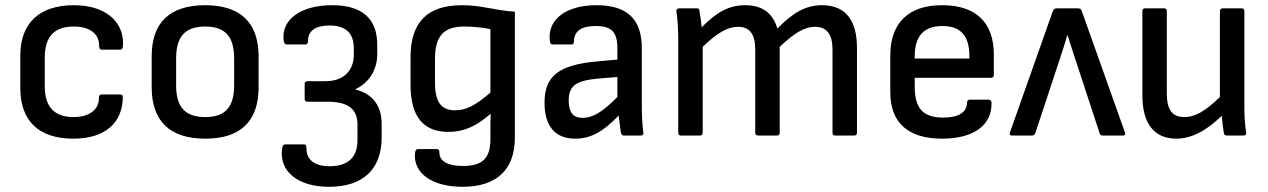

<svg xmlns="http://www.w3.org/2000/svg" viewBox="-20 -521 4873 738"><path d="M262 12C385 12 452 -50 452 -149C452 -155 448 -158 441 -158H369C363 -158 360 -153 360 -142C360 -100 323 -71 263 -71C189 -71 152 -110 152 -190V-299C152 -381 189 -419 264 -419C324 -419 361 -392 361 -346C361 -336 364 -330 370 -330H442C449 -330 453 -336 453 -353C454 -441 382 -501 264 -501C131 -501 58 -432 58 -307V-183C58 -57 128 12 262 12Z M769 12C904 12 974 -54 974 -186V-304C974 -436 902 -501 769 -501C634 -501 563 -436 563 -304V-186C563 -54 634 12 769 12ZM769 -71C690 -71 657 -111 657 -193V-296C657 -379 690 -419 769 -419C847 -419 880 -379 880 -296V-193C880 -111 847 -71 769 -71Z M1245 197C1376 197 1447 129 1447 7V-45C1447 -110 1416 -160 1346 -177V-178C1399 -203 1430 -253 1430 -312V-349C1430 -450 1371 -501 1257 -501C1136 -501 1062 -446 1070 -368C1071 -355 1075 -350 1083 -350H1155C1161 -350 1164 -355 1164 -365C1164 -402 1193 -423 1246 -423C1309 -423 1340 -394 1340 -335V-311C1340 -248 1299 -209 1232 -209H1162C1156 -209 1151 -205 1151 -199V-140C1151 -134 1156 -130 1162 -130H1239C1318 -130 1354 -102 1354 -42V19C1354 84 1317 118 1247 118C1189 118 1158 93 1158 50C1158 38 1155 34 1148 34H1077C1070 34 1066 37 1064 52C1053 137 1124 197 1245 197Z M1758 197C1888 197 1959 132 1959 8V-476C1882 -481 1831 -501 1756 -501C1621 -501 1558 -434 1558 -301V-195C1558 -73 1607 -14 1704 -14C1763 -14 1811 -36 1865 -83H1866C1865 -61 1865 -39 1865 -17V14C1865 87 1835 117 1759 117C1702 117 1669 99 1669 66C1669 56 1666 52 1660 52H1587C1580 52 1576 57 1575 69C1569 144 1639 197 1758 197ZM1729 -97C1676 -97 1652 -129 1652 -203V-294C1652 -381 1684 -419 1764 -419C1791 -419 1834 -416 1865 -409V-165C1807 -115 1771 -97 1729 -97Z M2191 12C2250 12 2298 -14 2358 -77C2361 -51 2365 -23 2366 -14C2368 -6 2370 0 2378 0H2443C2450 0 2454 -4 2453 -11C2449 -39 2447 -74 2447 -122V-336C2447 -447 2391 -501 2273 -501C2158 -501 2086 -448 2093 -369C2094 -355 2097 -350 2105 -350H2177C2183 -350 2186 -354 2186 -361C2186 -401 2214 -421 2269 -421C2331 -421 2353 -398 2353 -335V-292L2276 -285C2128 -272 2073 -229 2073 -126C2073 -36 2114 12 2191 12ZM2166 -134C2166 -191 2193 -211 2279 -219L2353 -225V-148C2292 -87 2257 -68 2219 -68C2183 -68 2166 -89 2166 -134Z M2597 0H2671C2677 0 2681 -4 2681 -10V-341C2736 -394 2776 -418 2817 -418C2862 -418 2883 -389 2883 -330V-10C2883 -4 2887 0 2894 0H2967C2973 0 2977 -4 2977 -10V-341C3033 -394 3072 -418 3113 -418C3158 -418 3180 -389 3180 -330V-10C3180 -4 3184 0 3190 0H3263C3270 0 3274 -4 3274 -10V-337C3274 -445 3228 -501 3140 -501C3078 -501 3028 -473 2968 -411C2951 -470 2911 -501 2844 -501C2782 -501 2734 -474 2677 -416C2675 -440 2671 -463 2668 -482C2667 -488 2665 -489 2658 -489H2592C2583 -489 2579 -484 2580 -477C2585 -445 2587 -403 2587 -366V-10C2587 -4 2591 0 2597 0Z M3601 12C3724 12 3795 -41 3791 -129C3790 -134 3786 -138 3780 -138H3708C3702 -138 3697 -134 3697 -127C3697 -89 3664 -69 3606 -69C3528 -69 3496 -104 3496 -188V-222H3789C3796 -222 3800 -226 3800 -232V-311C3800 -435 3731 -501 3601 -501C3472 -501 3402 -433 3402 -307V-167C3402 -48 3472 12 3601 12ZM3496 -296V-305C3496 -382 3531 -421 3602 -421C3672 -421 3706 -384 3706 -306V-296Z M3869 0H3947C3952 0 3957 -2 3959 -8L4045 -268C4058 -308 4071 -345 4082 -385H4084C4095 -346 4109 -309 4121 -270L4207 -8C4209 -2 4213 0 4218 0H4297C4304 0 4307 -5 4304 -12L4139 -476C4136 -486 4131 -489 4123 -489H4043C4034 -489 4030 -486 4026 -476L3862 -12C3859 -5 3862 0 3869 0Z M4501 12C4560 12 4618 -19 4676 -76C4678 -53 4681 -30 4684 -10C4685 -3 4689 0 4696 0H4759C4767 0 4771 -4 4770 -11C4764 -46 4763 -86 4763 -123V-479C4763 -485 4759 -489 4753 -489H4680C4674 -489 4669 -485 4669 -479V-148C4611 -92 4573 -71 4532 -71C4486 -71 4465 -99 4465 -161V-479C4465 -485 4461 -489 4455 -489H4381C4375 -489 4371 -485 4371 -479V-153C4371 -46 4417 12 4501 12Z"/></svg>

Font: Sofia Sans Cond SemiBold
Style: Regular
Weight: 600
Width: 3
Designer: Botio Nikoltchev, Ani Petrova
Foundry: lettersoup
Version: Version 4.100